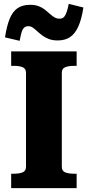

<svg xmlns="http://www.w3.org/2000/svg" viewBox="-20 -977 456 997"><path d="M115 -111V-599Q115 -621 97.5 -628Q80 -635 54 -635H38V-710H378V-635H363Q336 -635 318.5 -628Q301 -621 301 -599V-111Q301 -89 318.5 -82Q336 -75 363 -75H378V0H38V-75H54Q80 -75 97.5 -82Q115 -89 115 -111ZM280 -767Q253 -767 233.5 -774.5Q214 -782 199.5 -793Q185 -804 173 -815Q161 -826 150.5 -833.5Q140 -841 127 -841Q113 -841 104.5 -832.5Q96 -824 91.5 -807.5Q87 -791 82 -765L6 -783Q15 -842 30 -879Q45 -916 70.5 -934Q96 -952 137 -952Q162 -952 180.5 -945Q199 -938 213 -927Q227 -916 239 -905Q251 -894 263 -887Q275 -880 289 -880Q304 -880 312 -888.5Q320 -897 326 -914Q332 -931 337 -957L413 -938Q404 -878 387 -840Q370 -802 344 -784.5Q318 -767 280 -767Z"/></svg>

Font: Roboto Serif
Style: Bold
Weight: 700
Designer: Greg Gazdowicz
Foundry: Commercial Type
Version: Version 1.008